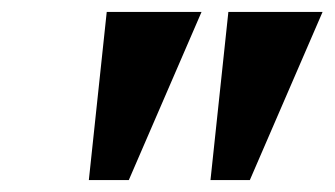

<svg xmlns="http://www.w3.org/2000/svg" viewBox="-20 -734 561 322"><path d="M129 -432 159 -714H318L196 -432ZM333 -432 363 -714H521L399 -432Z"/></svg>

Font: Noto Serif Tamil Condensed ExtraBold
Style: Italic
Weight: 800
Width: 3
Italic angle: -12°
Designer: Indian Type Foundry, Tom Grace, and the Monotype Design Team
Foundry: Monotype Imaging Inc.
Version: Version 2.003; ttfautohint (v1.8.4.7-5d5b)